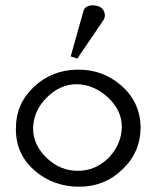

<svg xmlns="http://www.w3.org/2000/svg" viewBox="-20 -704 574 725"><path d="M295 -662Q301 -682 327 -684Q373 -684 376 -647Q376 -646 376 -645Q376 -639 372 -630L272 -483L247 -491ZM271 -441Q274 -441 277 -441Q368 -441 437 -382Q509 -319 511 -225Q511 -129 442 -64Q375 1 279 1Q183 1 113 -58Q40 -120 40 -216Q40 -217 40 -219Q40 -312 107 -375Q174 -439 271 -441ZM105 -221Q105 -220 105 -219Q105 -156 158 -106Q208 -59 274 -59Q340 -59 389 -107Q438 -157 440 -223Q440 -224 440 -225Q440 -286 389 -335Q336 -384 272 -386Q271 -386 270 -386Q207 -386 157 -336Q107 -287 105 -221Z"/></svg>

Font: New Athena Unicode
Style: Regular
Weight: 400
Designer: J. Rusten 1997; rev. by R. Hancock 2001, 2002, rev. by D. Mastronarde 2002-2021
Foundry: GreekKeys New Athena Unicode
Version: Version 5.008